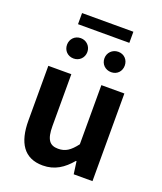

<svg xmlns="http://www.w3.org/2000/svg" viewBox="-167 -1033 972 1153"><g transform="rotate(20 318.5 -456.5)"><path d="M245 14C322 14 376 -23 424 -80H428L439 0H559V-560H412V-182C374 -132 344 -112 298 -112C244 -112 220 -142 220 -229V-560H73V-210C73 -70 125 14 245 14ZM200 -653C237 -653 265 -681 265 -718C265 -754 237 -783 200 -783C162 -783 135 -754 135 -718C135 -681 162 -653 200 -653ZM155 -856H483V-927H155ZM440 -653C478 -653 504 -681 504 -718C504 -754 478 -783 440 -783C402 -783 374 -754 374 -718C374 -681 402 -653 440 -653Z"/></g></svg>

Font: Noto Sans CJK KR Bold
Style: Regular
Weight: 700
Designer: Ryoko NISHIZUKA (kana & ideographs); Paul D. Hunt (Latin, Greek & Cyrillic); Wenlong ZHANG (bopomofo); Sandoll Communica
Foundry: Adobe Systems Incorporated
Version: Version 1.004;PS 1.004;hotconv 1.0.82;makeotf.lib2.5.63406